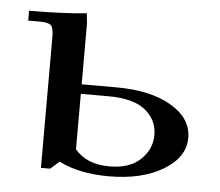

<svg xmlns="http://www.w3.org/2000/svg" viewBox="-40 -490 620 542"><g transform="rotate(5 269.5 -219.5)"><path d="M22 -411V-439Q115 -439 185 -446L188 -418V-245H286Q383 -245 442 -210.5Q501 -176 501 -120Q501 -66 441 -29.5Q381 7 286 7Q203 7 145 -22L120 0H94V-371Q94 -396 87 -403.5Q80 -411 55 -411ZM188 -61Q221 -21 286 -21Q343 -21 374 -50.5Q405 -80 405 -120Q405 -163 371 -190.5Q337 -218 266 -218H188Z"/></g></svg>

Font: Dihjauti
Style: Bold
Weight: 700
Designer: T. Christopher White
Version: Version 3.0.0